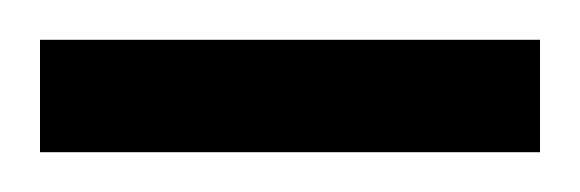

<svg xmlns="http://www.w3.org/2000/svg" viewBox="-20 46 290 96"><path d="M0 122.1V65.9H250V122.1Z"/></svg>

Font: Stint Ultra Condensed
Style: Regular
Weight: 400
Width: 1
Designer: Astigmatic (AOETI)
Foundry: Astigmatic (AOETI)
Version: Version 1.000